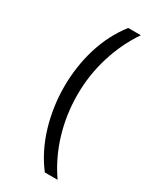

<svg xmlns="http://www.w3.org/2000/svg" viewBox="-231 -862 881 1067"><g transform="rotate(30 209.5 -328.5)"><path d="M256 135Q183 39 147 -83Q111 -205 111 -332Q111 -461 147 -579.5Q183 -698 256 -792H337Q270 -694 233.5 -575Q197 -456 197 -331Q197 -204 232.5 -85Q268 34 338 135Z"/></g></svg>

Font: kannada25
Style: Book
Weight: 400
Designer: Jelle Bosma - Monotype Design Team
Foundry: Monotype Imaging Inc.
Version: Version 2.003